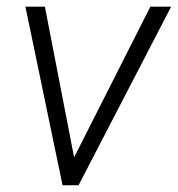

<svg xmlns="http://www.w3.org/2000/svg" viewBox="-20 -548 526 568"><path d="M55.2 0ZM199.2 -82.5 424.8 -528.3H486.3L212.4 0H165L55.2 -528.3H112.8Z"/></svg>

Font: Roboto Light
Style: Italic
Weight: 300
Italic angle: -12°
Designer: Google
Version: Version 2.134; 2016; ttfautohint (v1.6)